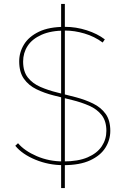

<svg xmlns="http://www.w3.org/2000/svg" viewBox="-20 -840 641 980"><path d="M304 3Q228 3 160.5 -25Q93 -53 58 -96L72 -109Q105 -70 167.5 -43Q230 -16 303 -16Q379 -16 427.5 -37Q476 -58 499.5 -93.5Q523 -129 523 -172Q523 -222 499 -252.5Q475 -283 435 -300.5Q395 -318 348 -329.5Q301 -341 253.5 -353Q206 -365 166 -384.5Q126 -404 102 -438Q78 -472 78 -527Q78 -573 102.5 -613Q127 -653 178.5 -678Q230 -703 312 -703Q368 -703 422.5 -685.5Q477 -668 515 -639L504 -623Q462 -654 411 -669Q360 -684 313 -684Q240 -684 192 -662.5Q144 -641 121 -605.5Q98 -570 98 -526Q98 -475 122 -444.5Q146 -414 186 -396.5Q226 -379 273.5 -367.5Q321 -356 368 -343.5Q415 -331 455 -311.5Q495 -292 519 -259Q543 -226 543 -172Q543 -126 518 -86Q493 -46 440 -21.5Q387 3 304 3ZM292 120V-820H311V120Z"/></svg>

Font: Montserrat Thin Thin
Style: Regular
Weight: 250
Version: Version 9.000